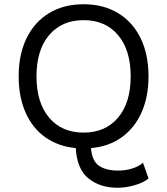

<svg xmlns="http://www.w3.org/2000/svg" viewBox="-20 -690 788 905"><path d="M654 77 680 151Q657 171 615 183Q573 195 534 195Q452 195 397.5 151.5Q343 108 337 8Q254 0 193.5 -43Q133 -86 100.5 -159.5Q68 -233 68 -330Q68 -434 105.5 -510.5Q143 -587 212 -628.5Q281 -670 374 -670Q467 -670 536 -628.5Q605 -587 642.5 -510.5Q680 -434 680 -330Q680 -233 647 -159.5Q614 -86 553 -42.5Q492 1 409 8Q414 70 447.5 92Q481 114 536 114Q573 114 604 104Q635 94 654 77ZM374 -65Q477 -65 536.5 -135.5Q596 -206 596 -330Q596 -454 536.5 -524.5Q477 -595 374 -595Q271 -595 211.5 -524.5Q152 -454 152 -330Q152 -206 211.5 -135.5Q271 -65 374 -65Z"/></svg>

Font: Work Sans
Style: Regular
Weight: 400
Designer: Wei Huang
Foundry: Wei Huang
Version: Version 1.500; ttfautohint (v1.6)